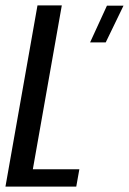

<svg xmlns="http://www.w3.org/2000/svg" viewBox="-44 -695 480 715"><path d="M291.5 -537.1H349.7L416 -674H354.3ZM-23.7 0H240L251.5 -64.6H78.3L186.2 -675H95.6Z"/></svg>

Font: Anybody Thin Condensed
Style: Italic
Weight: 100
Width: 3
Italic angle: -10°
Version: Version 1.113;gftools[0.9.25]